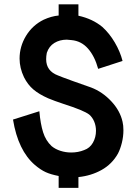

<svg xmlns="http://www.w3.org/2000/svg" viewBox="-20 -834 647 911"><path d="M565.6 -215.6Q565.6 -186.5 558.3 -156.8Q551 -127.1 539.6 -105.2Q511.5 -55.2 462 -27.6Q412.5 0 352.1 6.2V57.3H258.3V1Q220.8 -6.2 196.9 -17.2Q172.9 -28.1 145.8 -51Q65.6 -119.8 41.7 -266.7L166.7 -306.2Q171.9 -246.9 184.4 -206.8Q196.9 -166.7 225 -140.6Q242.7 -126 267.2 -118.2Q291.7 -110.4 317.7 -110.4Q351 -110.4 379.2 -121.9Q406.3 -131.2 420.8 -156.8Q435.4 -182.3 435.4 -213.5Q435.4 -236.5 427.1 -256.8Q418.8 -277.1 403.1 -290.6Q377.1 -310.4 282.3 -340.6Q235.4 -356.2 208.3 -367.7Q165.6 -386.5 138.5 -409.4Q111.5 -432.3 93.8 -467.7Q72.9 -511.5 72.9 -556.2Q72.9 -613.5 103.6 -664.1Q134.4 -714.6 187.5 -740.6Q224 -757.3 258.3 -760.4V-813.5H352.1V-759.4Q418.8 -744.8 465.6 -706.2Q499 -676 524.5 -632.8Q550 -589.6 561.5 -544.8L445.8 -507.3Q429.2 -567.7 397.4 -603.6Q365.6 -639.6 318.8 -643.8Q304.2 -645.8 296.9 -645.8Q263.5 -645.8 238 -630.2Q212.5 -614.6 202.1 -583.3Q199 -567.7 199 -553.1Q199 -496.9 255.2 -476Q266.7 -470.8 325.5 -449.5Q384.4 -428.1 412.5 -418.8Q466.7 -397.9 508.3 -353.1Q550 -308.3 561.5 -256.2Q565.6 -239.6 565.6 -215.6Z"/></svg>

Font: Vladivostok Bold
Style: Regular
Weight: 700
Width: 4
Designer: Michael Sharanda
Foundry: Michael Sharanda
Version: Version 1.005